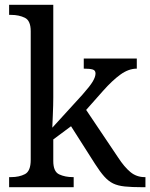

<svg xmlns="http://www.w3.org/2000/svg" viewBox="-20 -780 626 800"><path d="M18 0V-42H26Q60 -42 84 -54.5Q108 -67 108 -114V-650Q108 -694 83.5 -706Q59 -718 26 -718H18V-760H202V-374Q202 -361 201.5 -340Q201 -319 200 -298Q199 -277 198.5 -262.5Q198 -248 198 -248L323 -385Q355 -421 366.5 -440.5Q378 -460 378 -474Q378 -487 366 -490.5Q354 -494 329 -494V-536H550V-494Q516 -494 482 -469.5Q448 -445 409 -401L339 -322L472 -124Q498 -84 523.5 -63Q549 -42 583 -42H586V0H572Q529 0 500 -3Q471 -6 451.5 -15.5Q432 -25 414.5 -44.5Q397 -64 376 -97L276 -254L202 -199V-109Q202 -65 226.5 -53.5Q251 -42 284 -42H287V0Z"/></svg>

Font: NotoSerif-Regular
Style: Regular
Weight: 400
Designer: Monotype Design Team
Foundry: Monotype Imaging Inc.
Version: Version 2.007; ttfautohint (v1.8) -l 8 -r 50 -G 200 -x 14 -D